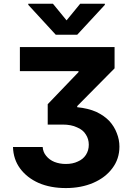

<svg xmlns="http://www.w3.org/2000/svg" viewBox="-20 -792 696 1004"><path d="M47.9 -23.4Q85.9 -23.4 203.1 -23.4Q205.1 3.9 221.7 23.4Q238.3 43.9 264.6 54.7Q292 65.4 324.2 65.4Q360.4 65.4 386.7 52.7Q414.1 41 428.7 18.6Q444.3 -4.9 444.3 -35.2Q444.3 -65.4 428.7 -88.9Q414.1 -113.3 382.8 -126Q352.5 -140.6 307.6 -140.6Q281.2 -140.6 229.5 -140.6Q229.5 -167 229.5 -247.1Q269.5 -289.1 390.6 -415Q390.6 -416 390.6 -419.9Q313.5 -419.9 84 -419.9Q84 -451.2 84 -545.9Q208 -545.9 579.1 -545.9Q579.1 -517.6 579.1 -434.6Q530.3 -385.7 383.8 -237.3Q383.8 -235.4 383.8 -231.4Q441.4 -225.6 483.4 -207Q524.4 -187.5 551.8 -159.2Q578.1 -129.9 590.8 -95.7Q604.5 -61.5 604.5 -25.4Q604.5 39.1 567.4 87.9Q531.2 136.7 467.8 164.1Q404.3 191.4 324.2 191.4Q244.1 191.4 182.6 165Q121.1 137.7 85 88.9Q49.8 41 47.9 -23.4ZM256.8 -772.5Q274.4 -750 328.1 -685.5Q345.7 -707 399.4 -772.5Q431.6 -772.5 528.3 -772.5Q528.3 -770.5 528.3 -766.6Q492.2 -727.5 383.8 -610.4Q355.5 -610.4 271.5 -610.4Q235.4 -649.4 127.9 -766.6Q127.9 -768.6 127.9 -772.5Q160.2 -772.5 256.8 -772.5Z"/></svg>

Font: DeepSea
Style: Bold
Weight: 700
Designer: Stem
Version: Version 3.019;git-0a5106e0b